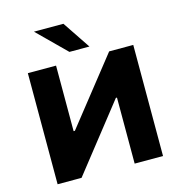

<svg xmlns="http://www.w3.org/2000/svg" viewBox="-132 -1059 1109 1177"><g transform="rotate(-15 422.5 -470.5)"><path d="M88 0V-705H267V-289H275L604 -705H757V0H577V-419H570L240 0ZM368 -765 190 -941H377L495 -765Z"/></g></svg>

Font: Nunito Sans 6pt Black
Style: Regular
Weight: 900
Version: Version 3.101;gftools[0.9.27]